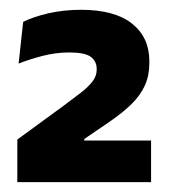

<svg xmlns="http://www.w3.org/2000/svg" viewBox="-20 -731 341 388"><path d="M15 -363V-449L109.6 -518.1Q129.1 -532.6 143.8 -544Q158.5 -555.4 167 -566.5Q175.4 -577.5 175.4 -590.1V-591.8Q175.4 -607.2 163.5 -616.1Q151.6 -625 120.2 -625Q92.4 -625 65.3 -617.9Q38.2 -610.8 17.6 -602.5L26.8 -686.8Q46.8 -696.9 77.6 -704.1Q108.5 -711.2 143.6 -711.2Q211.6 -711.2 246.7 -683.4Q281.8 -655.6 281.8 -607.5V-603.4Q281.8 -578.5 272.9 -558.6Q264 -538.8 246.2 -521.1Q228.4 -503.5 200.7 -484.5L150.3 -450.1V-433.7L101.8 -447H285.3V-363Z"/></svg>

Font: Anek Bangla Medium
Style: Regular
Weight: 500
Designer: Sulekha Rajkumar (Bangla), Yesha Goshar (Latin)
Foundry: Ek Type
Version: Version 1.003